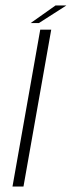

<svg xmlns="http://www.w3.org/2000/svg" viewBox="-20 -679 262 699"><path d="M25.5 0 126.5 -571H166.5L65.5 0ZM91.5 -595 182 -659H221.5L121.5 -595Z"/></svg>

Font: Anybody ExtraExpanded ExtraLight
Style: Italic
Weight: 200
Width: 8
Italic angle: -10°
Designer: Tyler Finck
Foundry: Etcetera Type Company
Version: Version 1.010; ttfautohint (v1.8.3) -l 8 -r 50 -G 200 -x 14 